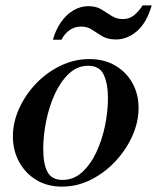

<svg xmlns="http://www.w3.org/2000/svg" viewBox="-20 -682 585 715"><path d="M211 13Q156 13 115 -12Q74 -37 51 -79.5Q28 -122 28 -174Q28 -227 51.5 -278.5Q75 -330 115 -371.5Q155 -413 206 -437.5Q257 -462 313 -462Q368 -462 409 -438Q450 -414 473 -373Q496 -332 496 -280Q496 -227 472.5 -175Q449 -123 409 -80.5Q369 -38 318 -12.5Q267 13 211 13ZM213 -12Q254 -12 285.5 -40.5Q317 -69 338.5 -114.5Q360 -160 371 -213.5Q382 -267 382 -317Q382 -370 366.5 -403.5Q351 -437 308 -437Q268 -437 237 -408Q206 -379 184.5 -332.5Q163 -286 152 -231.5Q141 -177 141 -127Q141 -71 157 -41.5Q173 -12 213 -12ZM177 -534Q187 -570 206.5 -598.5Q226 -627 252.5 -643Q279 -659 309 -659Q338 -659 357.5 -647Q377 -635 395.5 -623Q414 -611 437 -611Q464 -611 482.5 -628Q501 -645 511 -662H545Q526 -597 490 -566Q454 -535 412 -535Q381 -535 361 -547Q341 -559 323.5 -571Q306 -583 282 -583Q257 -583 238 -569Q219 -555 209 -534Z"/></svg>

Font: Libre Bodoni
Style: Italic
Weight: 400
Italic angle: -13°
Designer: Pablo Impallari, Rodrigo Fuenzalida
Foundry: Impallari Type
Version: Version 2.005;gftools[0.9.23]